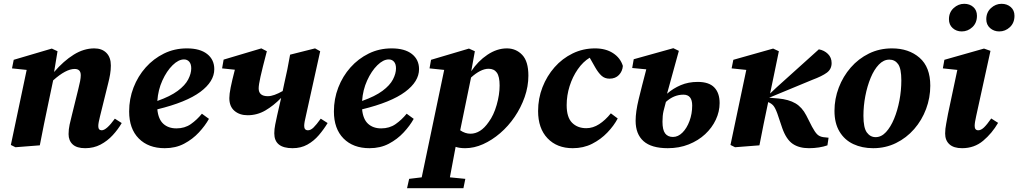

<svg xmlns="http://www.w3.org/2000/svg" viewBox="-20 -763 5346 1008"><path d="M427 15Q383 15 361.5 -5Q340 -25 340 -59Q340 -84 345.5 -109Q351 -134 357 -157L391 -295Q397 -318 400.5 -336.5Q404 -355 404 -368Q404 -401 372 -401Q326 -401 259 -341L234 -222Q222 -167 211 -111.5Q200 -56 189 0L61 10L37 -2L120 -396L43 -404L52 -449L252 -508L282 -494L264 -385Q314 -443 367 -476Q420 -509 475 -509Q515 -509 538.5 -485.5Q562 -462 562 -419Q562 -396 558 -372.5Q554 -349 548 -326L505 -152Q501 -136 498.5 -123Q496 -110 496 -101Q496 -79 514 -79Q539 -79 583 -140L619 -117Q600 -84 572 -53.5Q544 -23 508 -4Q472 15 427 15Z M946 -451Q917 -451 886 -420.5Q855 -390 832.5 -340.5Q810 -291 806 -233Q874 -257 913 -286Q952 -315 968 -346Q984 -377 984 -404Q984 -427 973.5 -439Q963 -451 946 -451ZM845 15Q759 15 708.5 -36Q658 -87 658 -178Q658 -244 681 -303.5Q704 -363 745 -409Q786 -455 841 -482Q896 -509 961 -509Q1030 -509 1067.5 -479.5Q1105 -450 1105 -400Q1105 -335 1031.5 -280.5Q958 -226 806 -189Q811 -137 837.5 -113Q864 -89 906 -89Q950 -89 982 -111.5Q1014 -134 1040 -166L1077 -139Q1057 -103 1024 -67.5Q991 -32 946.5 -8.5Q902 15 845 15Z M1516 15Q1420 15 1420 -63Q1420 -85 1425 -109.5Q1430 -134 1435 -157L1456 -249Q1416 -208 1373 -183Q1330 -158 1280 -158Q1238 -158 1211 -181Q1184 -204 1184 -248Q1184 -269 1191 -304Q1198 -339 1213 -397L1146 -404L1154 -450L1352 -509L1381 -494Q1357 -403 1347.5 -360Q1338 -317 1338 -299Q1338 -258 1386 -258Q1402 -258 1421.5 -265Q1441 -272 1464 -285L1472 -323Q1481 -361 1488.5 -398.5Q1496 -436 1503 -476L1634 -509L1661 -494L1586 -155Q1582 -139 1579.5 -125Q1577 -111 1577 -102Q1577 -79 1597 -79Q1611 -79 1626 -93.5Q1641 -108 1664 -140L1700 -117Q1680 -84 1654 -53.5Q1628 -23 1594 -4Q1560 15 1516 15Z M2021 -451Q1992 -451 1961 -420.5Q1930 -390 1907.5 -340.5Q1885 -291 1881 -233Q1949 -257 1988 -286Q2027 -315 2043 -346Q2059 -377 2059 -404Q2059 -427 2048.5 -439Q2038 -451 2021 -451ZM1920 15Q1834 15 1783.5 -36Q1733 -87 1733 -178Q1733 -244 1756 -303.5Q1779 -363 1820 -409Q1861 -455 1916 -482Q1971 -509 2036 -509Q2105 -509 2142.5 -479.5Q2180 -450 2180 -400Q2180 -335 2106.5 -280.5Q2033 -226 1881 -189Q1886 -137 1912.5 -113Q1939 -89 1981 -89Q2025 -89 2057 -111.5Q2089 -134 2115 -166L2152 -139Q2132 -103 2099 -67.5Q2066 -32 2021.5 -8.5Q1977 15 1920 15Z M2545 -402Q2524 -402 2500.5 -390Q2477 -378 2453 -356L2396 -79Q2422 -61 2450 -61Q2476 -61 2500 -76Q2524 -91 2546 -123Q2572 -158 2587.5 -212Q2603 -266 2603 -314Q2603 -361 2588.5 -381.5Q2574 -402 2545 -402ZM2422 15Q2393 15 2372 8Q2364 51 2356.5 90.5Q2349 130 2342 168L2423 176L2413 225H2117L2128 176L2194 168L2312 -396L2235 -404L2243 -449L2442 -508L2473 -494L2454 -389Q2489 -442 2539 -475.5Q2589 -509 2641 -509Q2689 -509 2721.5 -475Q2754 -441 2754 -366Q2754 -309 2734.5 -253.5Q2715 -198 2682 -149.5Q2649 -101 2606 -64Q2563 -27 2516 -6Q2469 15 2422 15Z M2987 15Q2904 15 2854.5 -37Q2805 -89 2805 -180Q2805 -246 2828 -305Q2851 -364 2891.5 -410Q2932 -456 2986.5 -482.5Q3041 -509 3104 -509Q3160 -509 3198.5 -484Q3237 -459 3250 -417Q3248 -389 3229.5 -369.5Q3211 -350 3180 -350Q3155 -350 3138 -365.5Q3121 -381 3105 -409L3076 -460Q3041 -439 3013.5 -399.5Q2986 -360 2970.5 -311Q2955 -262 2955 -211Q2955 -147 2983.5 -118.5Q3012 -90 3058 -90Q3093 -90 3125.5 -111Q3158 -132 3187 -168L3223 -141Q3203 -103 3168.5 -67Q3134 -31 3088.5 -8Q3043 15 2987 15Z M3458 -124Q3458 -81 3472 -62.5Q3486 -44 3513 -44Q3540 -44 3563 -67Q3586 -90 3600 -128Q3614 -166 3614 -209Q3614 -266 3568 -266Q3518 -266 3476 -228Q3469 -204 3463.5 -180Q3458 -156 3458 -124ZM3486 15Q3400 15 3358.5 -22Q3317 -59 3317 -129Q3317 -176 3333 -242Q3349 -308 3373 -399L3299 -406L3307 -452L3515 -510L3544 -496L3482 -271Q3514 -299 3554 -316Q3594 -333 3643 -333Q3702 -333 3730 -304Q3758 -275 3758 -222Q3758 -177 3738 -134.5Q3718 -92 3682 -58.5Q3646 -25 3596 -5Q3546 15 3486 15Z M3839 10 3815 -2 3898 -396 3821 -404 3830 -449 4039 -508 4069 -494 4043 -368 4023 -272 4058 -305 4279 -504Q4307 -499 4326.5 -480Q4346 -461 4346 -432Q4346 -400 4321 -381.5Q4296 -363 4245 -344L4018 -250L4066 -246Q4121 -241 4156 -220.5Q4191 -200 4213 -157L4243 -98Q4258 -70 4270 -58Q4282 -46 4302 -43L4330 -40L4324 0Q4305 7 4279.5 11Q4254 15 4227 15Q4175 15 4141.5 -8Q4108 -31 4087 -90L4061 -167Q4050 -197 4040 -208.5Q4030 -220 4013 -227L4012 -222Q4000 -167 3989 -111.5Q3978 -56 3967 0Z M4564 15Q4506 15 4460 -6.5Q4414 -28 4387.5 -72Q4361 -116 4361 -181Q4361 -244 4383.5 -303Q4406 -362 4446.5 -408.5Q4487 -455 4542 -482Q4597 -509 4663 -509Q4751 -509 4807.5 -460Q4864 -411 4864 -313Q4864 -250 4842 -191Q4820 -132 4779.5 -85.5Q4739 -39 4684 -12Q4629 15 4564 15ZM4577 -43Q4607 -43 4631.5 -69.5Q4656 -96 4674 -139.5Q4692 -183 4702 -235.5Q4712 -288 4712 -341Q4712 -403 4695 -426.5Q4678 -450 4649 -450Q4619 -450 4594 -424Q4569 -398 4551 -354.5Q4533 -311 4523 -259Q4513 -207 4513 -155Q4513 -92 4531 -67.5Q4549 -43 4577 -43Z M4942 -62Q4942 -86 4947.5 -113.5Q4953 -141 4957 -165L5006 -396L4930 -404L4938 -449L5146 -508L5180 -496L5105 -154Q5097 -119 5097 -102Q5097 -79 5116 -79Q5130 -79 5145.5 -93.5Q5161 -108 5184 -141L5220 -118Q5188 -63 5141.5 -24Q5095 15 5031 15Q4987 15 4964.5 -5.5Q4942 -26 4942 -62ZM5029 -598Q5001 -598 4981.5 -615.5Q4962 -633 4962 -662Q4962 -698 4986.5 -720.5Q5011 -743 5042 -743Q5071 -743 5090 -726Q5109 -709 5109 -680Q5109 -643 5085 -620.5Q5061 -598 5029 -598ZM5226 -598Q5198 -598 5178 -615.5Q5158 -633 5158 -662Q5158 -698 5182.5 -720.5Q5207 -743 5238 -743Q5267 -743 5286.5 -726Q5306 -709 5306 -680Q5306 -643 5282 -620.5Q5258 -598 5226 -598Z"/></svg>

Font: Source Serif 4 SmText
Style: Bold Italic
Weight: 700
Italic angle: -12°
Designer: Frank Grießhammer
Foundry: Adobe
Version: Version 4.005;hotconv 1.1.0;makeotfexe 2.6.0